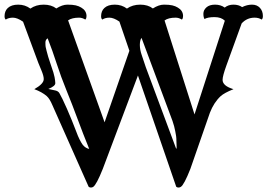

<svg xmlns="http://www.w3.org/2000/svg" viewBox="-52 -777 1164 835"><path d="M916 -429.7Q916 -403.3 963.4 -389.2Q923.3 -373 907.7 -358.9Q877.9 -331.1 860.8 -286.6L775.9 -42.5Q748.5 26.9 734.4 35.6Q730 38.6 724.1 38.6Q718.3 38.6 714.4 35.2L547.9 -448.7L395 -42.5Q367.7 25.9 353.5 35.6Q349.1 38.6 343.3 38.6Q337.4 38.6 333.5 35.2L175.8 -319.8Q164.1 -347.7 150.9 -359.4Q130.4 -377 97.2 -389.2Q139.2 -413.1 138.2 -433.6Q138.2 -446.8 128.4 -470.2L114.7 -503.4L48.3 -682.6Q22.9 -700.2 4.2 -700.2Q-14.6 -700.2 -26.9 -691.9Q-32.2 -695.8 -32.2 -706.5Q-32.2 -717.3 -28.8 -726.3Q-25.4 -735.4 -18.1 -742.2Q-2.4 -756.8 27.3 -756.8Q57.1 -756.8 80.1 -739.7Q104.5 -756.8 137.9 -756.8Q171.4 -756.8 192.9 -740.2Q218.8 -756.8 241.2 -756.8Q263.7 -756.8 277.3 -753.7Q291 -750.5 301.3 -744.1Q323.2 -731.4 324.2 -709Q324.2 -695.3 318.8 -691.9Q305.7 -700.2 292 -700.2Q261.2 -700.2 244.1 -688.5L402.8 -245.1L510.7 -556.2L467.3 -683.1Q442.4 -700.2 423.8 -700.2Q405.3 -700.2 393.1 -691.9Q387.7 -695.8 387.7 -706.5Q387.7 -717.3 391.1 -726.3Q394.5 -735.4 401.9 -742.2Q417.5 -756.8 447.3 -756.8Q477.1 -756.8 500 -739.7Q524.4 -756.8 557.9 -756.8Q591.3 -756.8 612.8 -740.2Q638.7 -756.8 661.1 -756.8Q683.6 -756.8 697.3 -753.7Q710.9 -750.5 721.2 -744.1Q743.2 -731.4 744.1 -709Q744.1 -695.3 738.8 -691.9Q725.6 -700.2 711.9 -700.2Q680.2 -700.2 663.6 -688L793.9 -279.3L925.8 -687Q910.2 -702.6 880.9 -702.6Q851.6 -702.6 837.4 -694.3Q832.5 -701.7 832.5 -717.3Q832.5 -732.9 845.7 -744.9Q858.9 -756.8 883.3 -756.8Q907.7 -756.8 925.3 -744.1Q940.9 -756.8 963.4 -756.8Q985.8 -756.8 1001 -746.1Q1022.5 -756.8 1043.9 -756.8Q1065.4 -756.8 1078.4 -742.9Q1091.3 -729 1091.3 -707Q1091.3 -695.8 1085.9 -691.9Q1073.2 -700.2 1055.2 -700.2Q1022 -700.2 999 -675.3L932.6 -492.2Q916 -446.3 916 -429.7ZM563.5 -612.3Q556.2 -602.1 556.2 -581.5Q556.2 -561 564.5 -537.1L582 -484.9L714.4 -129.4Q716.8 -132.3 716.1 -139.6Q715.3 -147 715.3 -160.9Q715.3 -174.8 713.9 -185.3Q712.4 -195.8 710 -207Q706.5 -226.6 698.2 -251ZM155.3 -610.4Q145.5 -604.5 145.5 -592Q145.5 -579.6 146.5 -573.2Q147.5 -566.9 150.4 -556.6Q156.7 -530.8 166.7 -502.2Q176.8 -473.6 180.2 -461.7Q183.6 -449.7 185.3 -441.4Q187 -433.1 187.5 -427.7Q188 -422.4 188.5 -416Q189.5 -402.8 158.2 -390.1Q178.2 -386.2 189.7 -383.3Q201.2 -380.4 206.1 -372.3Q210.9 -364.3 220 -345.7Q229 -327.1 239.3 -303.7L260.3 -253.9Q271 -228 279.1 -206.1Q287.1 -184.1 294.2 -170.2Q301.3 -156.2 307.6 -147.5Q319.8 -132.3 335.9 -129.4Q309.1 -195.3 285.4 -259.5Q261.7 -323.7 237.3 -383.5Q212.9 -443.4 194.6 -500Q176.3 -556.6 155.3 -610.4Z"/></svg>

Font: Rye
Style: Regular
Weight: 400
Designer: Nicole Fally
Foundry: Nicole Fally
Version: Version 1.001